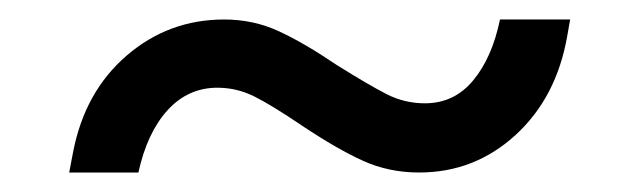

<svg xmlns="http://www.w3.org/2000/svg" viewBox="-20 -366 647 197"><path d="M55 -210Q67 -272 110 -309Q153 -346 210 -346Q240 -346 266 -334Q292 -322 326 -299Q358 -279 376.5 -269.5Q395 -260 416 -260Q446 -260 465.5 -283.5Q485 -307 493 -346H565L562 -329Q551 -266 509 -227.5Q467 -189 410 -189Q379 -189 352.5 -201Q326 -213 290 -237Q259 -258 241 -267Q223 -276 203 -276Q173 -276 152 -253Q131 -230 122 -189H51Z"/></svg>

Font: Sarabun
Style: Italic
Weight: 400
Italic angle: -10°
Designer: Suppakit Chalermlarp | Katatrad Co.,Ltd.
Foundry: Cadson Demak Co.,Ltd.
Version: Version 1.000; ttfautohint (v1.6)